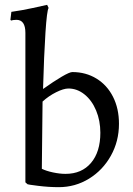

<svg xmlns="http://www.w3.org/2000/svg" viewBox="-20 -762 548 794"><path d="M48 -680Q40 -680 34 -679Q28 -678 26 -677L23 -680L27 -713Q70 -719 116 -729Q162 -739 175 -742L181 -729Q174 -719 168 -627.5Q162 -536 158 -394Q203 -426 235.5 -445Q268 -464 279 -464Q335 -464 379 -437Q423 -410 447.5 -361.5Q472 -313 472 -250Q472 -178 438.5 -118Q405 -58 348 -23Q291 12 223 12Q181 12 137.5 6.5Q94 1 94 0L85 -8V-626Q85 -680 48 -680ZM251 -43Q318 -43 356.5 -88.5Q395 -134 395 -213Q395 -263 377.5 -305Q360 -347 329.5 -371.5Q299 -396 263 -396Q243 -396 212 -380.5Q181 -365 156 -342L153 -64Q171 -55 199 -49Q227 -43 251 -43Z"/></svg>

Font: Sahitya
Style: Regular
Weight: 400
Designer: Juan Pablo del Peral
Foundry: Juan Pablo del Peral (http://www.huertatipografica.com)
Version: Version 1.001;PS 001.000;hotconv 1.0.70;makeotf.lib2.5.58329